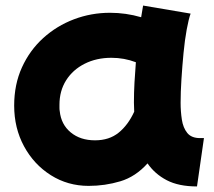

<svg xmlns="http://www.w3.org/2000/svg" viewBox="-20 -590 769 691"><path d="M299 79Q224 79 163 40.5Q102 2 66.5 -63.5Q31 -129 31 -210Q31 -286 59 -347.5Q87 -409 135.5 -453Q184 -497 246 -520.5Q308 -544 376 -544Q433 -544 488 -528Q492 -549 495 -570L666 -541Q659 -522 652 -484Q645 -446 640.5 -399Q636 -352 633 -305Q630 -258 630 -220Q630 -189 634.5 -159.5Q639 -130 654 -111.5Q669 -93 700 -93H714L689 81Q623 81 580 58.5Q537 36 511 -2Q468 46 413 62.5Q358 79 299 79ZM195 -190Q200 -142 234.5 -113.5Q269 -85 322 -85Q373 -85 407 -112.5Q441 -140 463 -188Q462 -204 462 -221Q462 -256 464 -293Q466 -330 469 -366Q427 -382 381 -382Q327 -382 284.5 -360.5Q242 -339 218 -301Q194 -263 194 -213V-201Q194 -195 195 -190Z"/></svg>

Font: Mochiy Pop One
Style: Regular
Weight: 400
Designer: FONTDASU
Foundry: FONTDASU / Google Inc. / Adobe
Version: Version 2.000